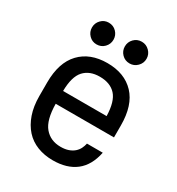

<svg xmlns="http://www.w3.org/2000/svg" viewBox="-172 -820 864 936"><g transform="rotate(30 260.0 -352.0)"><path d="M265 7Q217 7 177.5 -8.5Q138 -24 110.5 -54.5Q83 -85 67.5 -129.5Q52 -174 52 -232V-308Q52 -420 107.5 -478.5Q163 -537 260 -537Q357 -537 412.5 -478.5Q468 -420 468 -306V-239H140Q141 -148 174.5 -108.5Q208 -69 265 -69Q290 -69 308.5 -75.5Q327 -82 339.5 -93Q352 -104 359 -118Q366 -132 369 -147H458Q442 -69 393 -31Q344 7 265 7ZM261 -461Q204 -461 172.5 -426.5Q141 -392 140 -311H385Q383 -392 351.5 -426.5Q320 -461 261 -461ZM167 -589Q142 -589 124.5 -607Q107 -625 107 -650Q107 -675 124.5 -693Q142 -711 167 -711Q193 -711 210.5 -693Q228 -675 228 -650Q228 -625 210.5 -607Q193 -589 167 -589ZM353 -589Q327 -589 309.5 -607Q292 -625 292 -650Q292 -675 309.5 -693Q327 -711 353 -711Q378 -711 396 -693Q414 -675 414 -650Q414 -625 396 -607Q378 -589 353 -589Z"/></g></svg>

Font: Golos UI
Style: Regular
Weight: 400
Designer: A.Korolkova, Vitaly Kuzmin
Foundry: ParaType Ltd
Version: Version 2.000